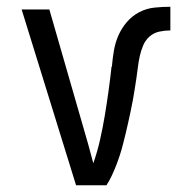

<svg xmlns="http://www.w3.org/2000/svg" viewBox="-20 -548 540 568"><path d="M205 0 44 -520H126L226 -173Q234 -146 241.5 -119Q249 -92 256 -65Q268 -99 276 -134.5Q284 -170 290 -206Q296 -242 301 -278Q306 -314 310 -351H311Q313 -375 317 -398.5Q321 -422 330.5 -443.5Q340 -465 355.5 -483Q371 -501 392 -512Q413 -523 437 -525.5Q461 -528 484 -528V-458Q468 -458 451.5 -454.5Q435 -451 422.5 -440Q410 -429 403.5 -413.5Q397 -398 393.5 -382Q390 -366 388 -349.5Q386 -333 383.5 -316.5Q381 -300 378.5 -284Q376 -268 373 -251.5Q370 -235 366.5 -219Q363 -203 359.5 -186.5Q356 -170 352 -154Q348 -138 344 -122Q340 -106 335 -90.5Q330 -75 324 -59.5Q318 -44 311 -29Q304 -14 295 0Z"/></svg>

Font: Moesevka
Style: Regular
Weight: 400
Monospace: yes
Designer: Belleve Invis
Foundry: Belleve Invis
Version: Version 32.5.0; ttfautohint (v1.8.4)